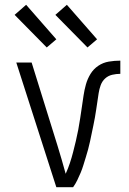

<svg xmlns="http://www.w3.org/2000/svg" viewBox="-20 -781 540 801"><path d="M215 0 48 -520H112L220 -173Q229 -144 237.5 -114.5Q246 -85 254 -56Q264 -78 271.5 -100.5Q279 -123 285 -146.5Q291 -170 296.5 -193Q302 -216 306.5 -240Q311 -264 314.5 -287.5Q318 -311 321.5 -334.5Q325 -358 328.5 -382Q332 -406 338.5 -429Q345 -452 357.5 -472.5Q370 -493 390 -506.5Q410 -520 434 -524Q458 -528 482 -528V-473Q465 -473 448 -469Q431 -465 418.5 -453.5Q406 -442 400 -425.5Q394 -409 391.5 -392Q389 -375 386.5 -358.5Q384 -342 381.5 -325Q379 -308 376 -291Q373 -274 369.5 -257.5Q366 -241 362.5 -224Q359 -207 355.5 -190.5Q352 -174 347.5 -157.5Q343 -141 338 -125Q333 -109 328 -92.5Q323 -76 316.5 -60.5Q310 -45 302.5 -29.5Q295 -14 285 0ZM345 -583 211 -719 259 -761 385 -617ZM175 -583 41 -719 89 -761 215 -617Z"/></svg>

Font: Iosevka Custom Light
Style: Regular
Weight: 300
Monospace: yes
Designer: Belleve Invis
Foundry: Belleve Invis
Version: Version 27.3.5